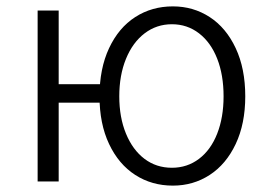

<svg xmlns="http://www.w3.org/2000/svg" viewBox="-20 -569 844 602"><path d="M164 -536V-305H309V-247H164V0H98V-536ZM292 -267Q292 -354 322 -418Q352 -482 404 -515.5Q456 -549 522 -549Q586 -549 637.5 -515.5Q689 -482 719 -418Q749 -354 749 -267Q749 -181 719 -117.5Q689 -54 637.5 -20.5Q586 13 522 13Q456 13 404 -20.5Q352 -54 322 -117.5Q292 -181 292 -267ZM681 -267Q681 -334 661 -385Q641 -436 604 -464.5Q567 -493 519 -493Q471 -493 433.5 -464.5Q396 -436 375 -384.5Q354 -333 354 -267Q354 -201 375 -150Q396 -99 433 -71Q470 -43 519 -43Q567 -43 604 -71Q641 -99 661 -150Q681 -201 681 -267Z"/></svg>

Font: 寒蝉端黑体 Light
Style: Regular
Weight: 300
Designer: ChillDuanSans {Warren2060}; 
Source Han Sans {Ryoko NISHIZUKA 西塚涼子 (kana, bopomofo & ideographs); Paul D. Hunt (Latin, G
Foundry: ChillType&Adobe
Version: Version 1.300;Glyphs 3.3 (3306)